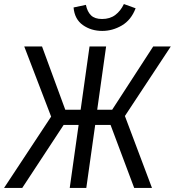

<svg xmlns="http://www.w3.org/2000/svg" viewBox="-26 -930 865 950"><path d="M-6 0 227 -353 94 -700H182L297 -387H373L417 -700H499L455 -387H529L732 -700H819L592 -356L726 0H638L521 -312H445L401 0H319L363 -312H289L84 0ZM480 -777Q425 -777 384 -806Q343 -835 338 -893L399 -906Q406 -872 424.5 -854Q443 -836 479 -836Q518 -836 544.5 -856Q571 -876 587 -910L645 -889Q623 -831 577 -804Q531 -777 480 -777Z"/></svg>

Font: Finlandica
Style: Italic
Weight: 400
Italic angle: -8°
Designer: Niklas Ekholm, Juho Hiilivirta, Jaakko Suomalainen
Foundry: Helsinki Type Studio
Version: Version 1.064